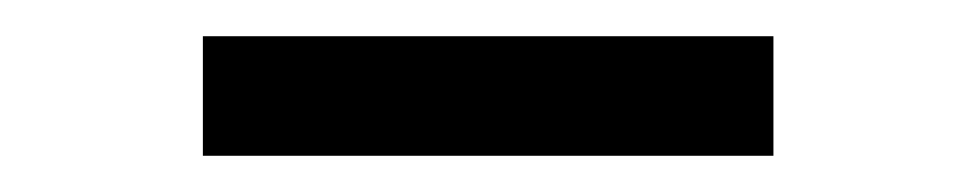

<svg xmlns="http://www.w3.org/2000/svg" viewBox="-20 -802 540 106"><path d="M92 -782H407V-716H92Z"/></svg>

Font: Martel Sans
Style: Regular
Weight: 400
Designer: Dan Reynolds and Mathieu Réguer
Foundry: Dan Reynolds and Mathieu Réguer
Version: Version 1.002; ttfautohint (v1.1) -l 5 -r 5 -G 72 -x 0 -D la